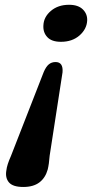

<svg xmlns="http://www.w3.org/2000/svg" viewBox="-20 -590 376 783"><path d="M75 172.5Q32.5 172.5 16.5 153.8Q0.5 135 6 104.5Q8.5 82 24.5 46.5L158 -295.5Q167.5 -318 179 -327.5Q190.5 -337 206.5 -337Q238.5 -337 235 -295L182.5 45Q180 79.5 174.5 101.5Q165 135.5 140.5 154Q116 172.5 75 172.5ZM261.5 -570.5Q299 -570.5 318 -551.5Q337 -532.5 335.5 -505.5Q333.5 -471 304 -445.2Q274.5 -419.5 228.5 -419.5Q190.5 -419.5 172.8 -438.8Q155 -458 157 -487Q158.5 -521 187.8 -545.8Q217 -570.5 261.5 -570.5Z"/></svg>

Font: Fraunces 72pt SuperSoft SemiBold
Style: Italic
Weight: 600
Italic angle: -16°
Version: Version 1.000;[b76b70a41]